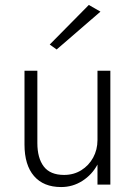

<svg xmlns="http://www.w3.org/2000/svg" viewBox="-20 -746 545 776"><path d="M386 -699 209 -546 181 -566 339 -726ZM131 -168Q131 -107 157 -73Q183 -39 239 -39Q278 -39 308.5 -58Q339 -77 356.5 -109Q374 -141 374 -180V-460H426V0H374V-81Q352 -40 313 -15Q274 10 227 10Q156 10 117.5 -34.5Q79 -79 79 -162V-460H131Z"/></svg>

Font: Jost* Light
Style: Regular
Weight: 300
Version: Version 3.7